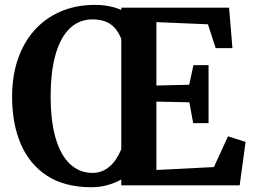

<svg xmlns="http://www.w3.org/2000/svg" viewBox="-20 -775 1057 803"><path d="M487.2 -24.3Q458.9 -8.7 427.6 -0.4Q396.3 8 362.1 8Q250.8 8 177.2 -39.7Q103.5 -87.5 67.1 -172.5Q30.6 -257.6 30.6 -369.6Q30.6 -457.3 54.9 -528Q79.3 -598.6 124.5 -648.9Q169.7 -699.2 232.9 -726.6Q296.2 -753.9 373.8 -754.6Q394.7 -754.8 414.1 -752.6Q433.5 -750.4 451.9 -745.6Q470.3 -740.8 487.2 -733.5V-743H938.1L952.1 -573.6H882L849.8 -673.3L634.1 -682.5V-417.3L771.2 -420.6L789.1 -502.6H852.2V-260H788L771.9 -347.1L634.1 -350.1V-64.1L874.6 -76.3L933.7 -204.9L1007.1 -181.6L982.4 0H487.2ZM367 -51.9Q387.6 -51.9 405.3 -58.7Q423 -65.6 438.1 -78.4Q453.1 -91.1 465.3 -109.5Q477.5 -127.9 487.2 -150.7V-612.7Q475 -642.8 457.7 -660.6Q440.4 -678.5 417.7 -686.2Q395 -693.9 366.4 -693.9Q312.2 -693.9 273 -657.3Q233.8 -620.7 212.9 -548.8Q191.9 -477 191.9 -370.3Q191.9 -268.6 212.6 -197.4Q233.3 -126.2 272.7 -89Q312 -51.9 367 -51.9Z"/></svg>

Font: Merriweather Light
Style: Regular
Weight: 300
Designer: Eben Sorkin
Foundry: Eben Sorkin
Version: Version 2.100